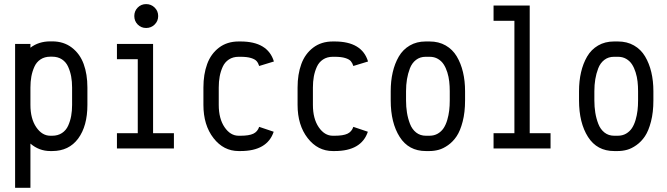

<svg xmlns="http://www.w3.org/2000/svg" viewBox="-20 -710 3191 918"><path d="M125.5 -208.5Q125.5 -142.6 153.3 -101.8Q181.2 -61 220.7 -61H229.5Q256.8 -61 276.4 -74Q295.9 -86.9 305.9 -109.1Q315.9 -131.3 320.3 -155.8Q324.7 -180.2 324.7 -208.5V-291.5Q324.7 -319.8 320.3 -344Q315.9 -368.2 305.9 -390.6Q295.9 -413.1 276.4 -426Q256.8 -439 229.5 -439H220.7Q193.4 -439 173.8 -426Q154.3 -413.1 144.3 -390.6Q134.3 -368.2 129.9 -344Q125.5 -319.8 125.5 -291.5ZM125.5 188H52.2V-500H125.5V-481.9Q165 -512.2 220.7 -512.2H229.5Q284.7 -512.2 323.5 -482.4Q362.3 -452.6 380.1 -403.8Q397.9 -355 397.9 -291.5V-208.5Q397.9 -107.4 353.8 -47.6Q309.6 12.2 229.5 12.2H220.7Q167 12.2 125.5 -23.4Z M638.4 -592.8Q622.1 -609.4 622.1 -633.3Q622.1 -657.2 638.4 -673.8Q654.8 -690.4 678.7 -690.4Q702.6 -690.4 719.5 -673.8Q736.3 -657.2 736.3 -633.3Q736.3 -609.4 719.5 -592.8Q702.6 -576.2 678.7 -576.2Q654.8 -576.2 638.4 -592.8ZM539.1 -500H711.9V-73.2H811.5V0H539.1V-73.2H638.7V-426.8H539.1Z M1129.9 -438.5H1121.1Q1093.8 -438.5 1074.2 -425.5Q1054.7 -412.6 1044.7 -390.4Q1034.7 -368.2 1030.3 -344Q1025.9 -319.8 1025.9 -291.5V-208.5Q1025.9 -142.6 1053.7 -101.8Q1081.5 -61 1121.1 -61H1129.9Q1170.4 -61 1190.9 -70.6Q1211.4 -80.1 1219.2 -103.5L1288.6 -80.1Q1257.8 12.2 1129.9 12.2H1121.1Q1048.8 12.2 1000.7 -49.8Q952.6 -111.8 952.6 -208.5V-291.5Q952.6 -355 970.5 -403.8Q988.3 -452.6 1027.1 -482.2Q1065.9 -511.7 1121.1 -511.7H1129.9Q1260.7 -511.7 1289.6 -416L1219.2 -394.5Q1214.8 -408.7 1207 -417.7Q1199.2 -426.8 1180.2 -432.6Q1161.1 -438.5 1129.9 -438.5Z M1580.1 -438.5H1571.3Q1543.9 -438.5 1524.4 -425.5Q1504.9 -412.6 1494.9 -390.4Q1484.9 -368.2 1480.5 -344Q1476.1 -319.8 1476.1 -291.5V-208.5Q1476.1 -142.6 1503.9 -101.8Q1531.7 -61 1571.3 -61H1580.1Q1620.6 -61 1641.1 -70.6Q1661.6 -80.1 1669.4 -103.5L1738.8 -80.1Q1708 12.2 1580.1 12.2H1571.3Q1499 12.2 1450.9 -49.8Q1402.8 -111.8 1402.8 -208.5V-291.5Q1402.8 -355 1420.7 -403.8Q1438.5 -452.6 1477.3 -482.2Q1516.1 -511.7 1571.3 -511.7H1580.1Q1710.9 -511.7 1739.7 -416L1669.4 -394.5Q1665 -408.7 1657.2 -417.7Q1649.4 -426.8 1630.4 -432.6Q1611.3 -438.5 1580.1 -438.5Z M2203.6 -274.4V-229.5Q2203.6 -172.9 2192.1 -128.7Q2180.7 -84.5 2163.3 -58.6Q2146 -32.7 2122.6 -16.1Q2099.1 0.5 2077.4 6.3Q2055.7 12.2 2033.2 12.2H2016.1Q1934.1 12.2 1891.1 -55.2Q1848.1 -122.6 1848.1 -230V-273.9Q1848.1 -322.8 1857.7 -364.3Q1867.2 -405.8 1886.7 -439.5Q1906.2 -473.1 1939.2 -492.4Q1972.2 -511.7 2015.1 -511.7H2034.2Q2077.6 -511.7 2110.8 -492.7Q2144 -473.6 2163.8 -440.4Q2183.6 -407.2 2193.6 -365.2Q2203.6 -323.2 2203.6 -274.4ZM2034.2 -438.5H2015.1Q1988.3 -438.5 1969 -423.6Q1949.7 -408.7 1939.9 -383.3Q1930.2 -357.9 1925.8 -331.1Q1921.4 -304.2 1921.4 -273.9V-230Q1921.4 -199.2 1925.8 -171.6Q1930.2 -144 1940.2 -117.9Q1950.2 -91.8 1969.7 -76.4Q1989.3 -61 2016.1 -61H2033.2Q2055.7 -61 2073 -71Q2090.3 -81.1 2101.1 -97.4Q2111.8 -113.8 2118.4 -136.2Q2125 -158.7 2127.7 -181.4Q2130.4 -204.1 2130.4 -229.5V-274.4Q2130.4 -298.3 2127.9 -320.3Q2125.5 -342.3 2118.7 -364.3Q2111.8 -386.2 2101.3 -402.3Q2090.8 -418.5 2073.7 -428.5Q2056.6 -438.5 2034.2 -438.5Z M2339.8 -683.6H2512.7V-73.2H2612.3V0H2339.8V-73.2H2439.5V-610.4H2339.8Z M3104 -274.4V-229.5Q3104 -172.9 3092.5 -128.7Q3081.1 -84.5 3063.7 -58.6Q3046.4 -32.7 3022.9 -16.1Q2999.5 0.5 2977.8 6.3Q2956.1 12.2 2933.6 12.2H2916.5Q2834.5 12.2 2791.5 -55.2Q2748.5 -122.6 2748.5 -230V-273.9Q2748.5 -322.8 2758.1 -364.3Q2767.6 -405.8 2787.1 -439.5Q2806.6 -473.1 2839.6 -492.4Q2872.6 -511.7 2915.5 -511.7H2934.6Q2978 -511.7 3011.2 -492.7Q3044.4 -473.6 3064.2 -440.4Q3084 -407.2 3094 -365.2Q3104 -323.2 3104 -274.4ZM2934.6 -438.5H2915.5Q2888.7 -438.5 2869.4 -423.6Q2850.1 -408.7 2840.3 -383.3Q2830.6 -357.9 2826.2 -331.1Q2821.8 -304.2 2821.8 -273.9V-230Q2821.8 -199.2 2826.2 -171.6Q2830.6 -144 2840.6 -117.9Q2850.6 -91.8 2870.1 -76.4Q2889.6 -61 2916.5 -61H2933.6Q2956.1 -61 2973.4 -71Q2990.7 -81.1 3001.5 -97.4Q3012.2 -113.8 3018.8 -136.2Q3025.4 -158.7 3028.1 -181.4Q3030.8 -204.1 3030.8 -229.5V-274.4Q3030.8 -298.3 3028.3 -320.3Q3025.9 -342.3 3019 -364.3Q3012.2 -386.2 3001.7 -402.3Q2991.2 -418.5 2974.1 -428.5Q2957 -438.5 2934.6 -438.5Z"/></svg>

Font: Anka/Coder Narrow
Style: Regular
Weight: 400
Width: 3
Monospace: yes
Version: Version 001.100